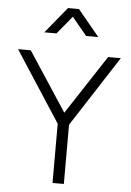

<svg xmlns="http://www.w3.org/2000/svg" viewBox="-64 -1051 752 1098"><g transform="rotate(5 312.0 -502.0)"><path d="M228 -854 313 -957 398 -854H468L344 -1004H281L158 -854ZM345 0V-340L607 -745H534L312 -406L90 -745H17L280 -340V0Z"/></g></svg>

Font: Plus Jakarta Sans Light
Style: Regular
Weight: 300
Designer: Gumpita Rahayu
Foundry: Tokotype
Version: Version 2.071;gftools[0.9.30]